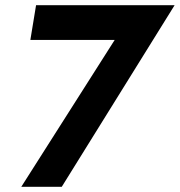

<svg xmlns="http://www.w3.org/2000/svg" viewBox="-20 -720 693 740"><path d="M97 -566 119 -700H653L218 0H62L422 -566Z"/></svg>

Font: Jost* 600 Semi
Style: Italic
Weight: 600
Italic angle: -10°
Version: Version 3.500